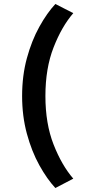

<svg xmlns="http://www.w3.org/2000/svg" viewBox="-20 -777 445 964"><path d="M91 -295Q91 -397 115 -485Q139 -573 177.5 -642.5Q216 -712 258 -757L348 -711Q290 -644 249 -539Q208 -434 208 -295Q208 -156 249 -51.5Q290 53 348 120L258 167Q216 122 177.5 52.5Q139 -17 115 -105.5Q91 -194 91 -295Z"/></svg>

Font: Synthetic SemiBold
Style: Regular
Weight: 600
Designer: Santiago Orozco
Foundry: Typemade
Version: Version 2.000; ttfautohint (v1.8.4.7-5d5b)